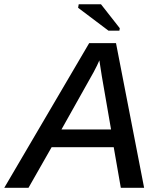

<svg xmlns="http://www.w3.org/2000/svg" viewBox="-54 -893 759 913"><path d="M191.4 -192.9 81.5 0H-33.7L370.1 -688H497.6L631.3 0H520.5L486.8 -192.9ZM418.5 -606Q414.6 -596.2 407.7 -582Q400.9 -567.9 390.6 -548.8L238.3 -277.3H474.1L430.2 -530.8Q426.3 -554.2 423.6 -573Q420.9 -591.8 418.5 -606ZM515.6 -758.8 513.7 -747.1H461.9L317.4 -856L320.3 -872.6H426.3Z"/></svg>

Font: Arimo Medium
Style: Italic
Weight: 500
Italic angle: -12°
Designer: Steve Matteson
Foundry: Monotype Imaging Inc.
Version: Version 1.33